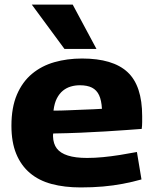

<svg xmlns="http://www.w3.org/2000/svg" viewBox="-20 -810 674 840"><path d="M333 10Q262 10 206 -5Q150 -20 111 -53Q72 -86 51 -137Q30 -188 30 -260Q30 -340 54 -396Q78 -452 120 -487Q162 -522 218 -538Q274 -554 339 -554Q474 -554 538 -494.5Q602 -435 602 -302Q602 -292 602 -276Q602 -260 600 -246Q572 -244 531.5 -241Q491 -238 441 -235Q391 -232 333.5 -229.5Q276 -227 213 -226Q212 -223 212 -220Q212 -217 212 -213Q213 -181 228.5 -160.5Q244 -140 277 -129.5Q310 -119 361 -119Q394 -119 430.5 -122.5Q467 -126 504.5 -132Q542 -138 579 -145L599 -25Q560 -14 518 -6Q476 2 430.5 6Q385 10 333 10ZM214 -326Q247 -326 279 -327.5Q311 -329 339.5 -330Q368 -331 390 -332Q412 -333 426 -334Q424 -371 413.5 -393.5Q403 -416 382.5 -426.5Q362 -437 329 -437Q309 -437 290 -431.5Q271 -426 255.5 -413.5Q240 -401 229 -380Q218 -359 214 -326ZM262 -596 119 -790H298L402 -596Z"/></svg>

Font: Georama SemiExpanded
Style: Bold
Weight: 700
Width: 6
Designer: Jean-Baptiste Levee
Foundry: Production Type
Version: Version 1.001